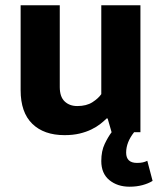

<svg xmlns="http://www.w3.org/2000/svg" viewBox="-20 -500 609 726"><path d="M363 -480H511V0H487Q457 38 457 77Q457 116 498 116Q511 116 520 114Q529 112 537 108L557 184Q541 194 518.5 200Q496 206 470 206Q424 206 393.5 181Q363 156 363 109Q363 71 376 44Q389 17 402 0L387 -52H383Q373 -42 359 -31Q345 -20 325.5 -10.5Q306 -1 281 5Q256 11 224 11Q146 11 102 -32Q58 -75 58 -159V-480H206V-171Q206 -134 224.5 -116.5Q243 -99 272 -99Q307 -99 329.5 -113.5Q352 -128 363 -144Z"/></svg>

Font: Mukta Vaani ExtraBold
Style: Regular
Weight: 800
Designer: Noopur Datye, Girish Dalvi, Yashodeep Gholap, Pallavi Karambelkar
Foundry: Ek Type
Version: Version 2.538;PS 1.000;hotconv 16.6.51;makeotf.lib2.5.65220;